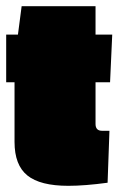

<svg xmlns="http://www.w3.org/2000/svg" viewBox="-20 -591 385 621"><path d="M201 10Q110 10 68.5 -23.5Q27 -57 27 -132V-325H0V-479H38L50 -571H289V-479H343L336 -325H289V-190Q289 -168 310 -168H334L328 0Q254 10 201 10Z"/></svg>

Font: Passion One Black
Style: Regular
Weight: 900
Designer: Alejandro Lo Celso
Foundry: Fontstage
Version: Version 1.002